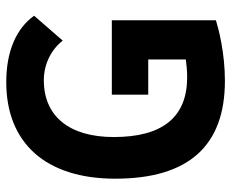

<svg xmlns="http://www.w3.org/2000/svg" viewBox="-84 -660 753 626"><g transform="rotate(-90 293.0 -346.5)"><path d="M342.8 9.8C434.6 9.8 511.7 -10.7 540.5 -19.5V-358.9H297.9V-240.2H412.6V-117.7C395 -115.2 375.5 -113.3 354.5 -113.3C225.1 -113.3 159.7 -192.9 159.7 -352.5C159.7 -497.6 227.5 -580.6 344.7 -580.6C396.5 -580.6 443.8 -557.6 474.1 -519L555.2 -612.3C514.2 -669.9 439.9 -703.1 338.9 -703.1C139.2 -703.1 23.9 -573.2 23.9 -347.7C23.9 -109.4 130.4 9.8 342.8 9.8Z"/></g></svg>

Font: CaskaydiaCove Nerd Font
Style: Bold
Weight: 700
Designer: Aaron Bell
Foundry: Saja Typeworks
Version: Version 2111.1;Nerd Fonts 2.3.0